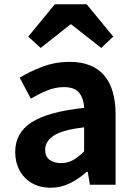

<svg xmlns="http://www.w3.org/2000/svg" viewBox="-20 -863 631 897"><path d="M216 14Q166 14 129 -7.5Q92 -29 71.5 -67Q51 -105 51 -153Q51 -242 127.5 -291.5Q204 -341 373 -359Q372 -400 351 -428Q330 -456 278 -456Q239 -456 201 -440.5Q163 -425 124 -402L72 -500Q121 -530 180 -552Q239 -574 305 -574Q412 -574 466 -511.5Q520 -449 520 -327V0H400L390 -60H385Q349 -28 307 -7Q265 14 216 14ZM265 -101Q297 -101 322 -115.5Q347 -130 373 -156V-268Q270 -256 230.5 -229Q191 -202 191 -164Q191 -131 212 -116Q233 -101 265 -101ZM112 -692 236 -843H385L509 -692L453 -639L313 -749H309L170 -639Z"/></svg>

Font: Source Han Sans TC
Style: Bold
Weight: 700
Designer: Ryoko NISHIZUKA Ë•øÂ°öÊ∂ºÂ≠ê (kana, bopomofo & ideographs); Paul D. Hunt (Latin, Greek & Cyrillic); Sandoll Communicatio
Foundry: Adobe
Version: Version 2.004;hotconv 1.0.118;makeotfexe 2.5.65603